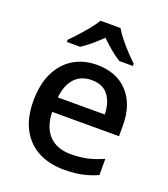

<svg xmlns="http://www.w3.org/2000/svg" viewBox="-141 -866 856 977"><g transform="rotate(20 287.0 -378.0)"><path d="M296 -549Q402 -549 463 -483.5Q524 -418 524 -305V-246H162Q164 -164 206 -120Q248 -76 324 -76Q375 -76 415.5 -85.5Q456 -95 498 -114V-26Q457 -8 415.5 1Q374 10 317 10Q239 10 179.5 -21Q120 -52 86.5 -113.5Q53 -175 53 -266Q53 -356 83.5 -419Q114 -482 168.5 -515.5Q223 -549 296 -549ZM297 -467Q239 -467 205 -430Q171 -393 164 -325H418Q417 -388 387.5 -427.5Q358 -467 297 -467ZM343 -766Q356 -743 378 -715.5Q400 -688 424.5 -662Q449 -636 468 -618V-606H395Q368 -622 341.5 -644.5Q315 -667 288 -693Q261 -667 235 -645Q209 -623 183 -606H111V-618Q130 -637 153.5 -663Q177 -689 199 -716Q221 -743 235 -766Z"/></g></svg>

Font: Noto Sans Myanmar UI Medium
Style: Regular
Weight: 500
Designer: Monotype Design Team
Foundry: Monotype Imaging Inc.
Version: Version 2.103; ttfautohint (v1.8.4.7-5d5b)